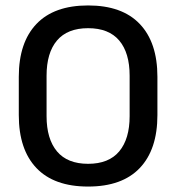

<svg xmlns="http://www.w3.org/2000/svg" viewBox="-20 -672 647 705"><path d="M303.5 13Q178.5 13 113.8 -55Q49 -123 49 -249.5V-390Q49 -516 113.8 -584Q178.5 -652 303.5 -652Q428.5 -652 493.2 -584Q558 -516 558 -390V-249.5Q558 -123 493.2 -55Q428.5 13 303.5 13ZM303.5 -70.5Q379.5 -70.5 417.8 -116.2Q456 -162 456 -245.5V-394Q456 -478 417.8 -523.2Q379.5 -568.5 303.5 -568.5Q227.5 -568.5 189.2 -523.2Q151 -478 151 -394V-245.5Q151 -162 189.2 -116.2Q227.5 -70.5 303.5 -70.5Z"/></svg>

Font: Anek Odia Medium
Style: Regular
Weight: 500
Designer: Yesha Goshar & Mahesh Sahu (Odia), Yesha Goshar (Latin)
Foundry: Ek Type
Version: Version 1.003